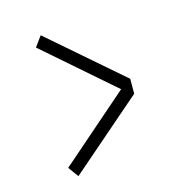

<svg xmlns="http://www.w3.org/2000/svg" viewBox="-86 -621 722 720"><g transform="rotate(-15 275.0 -261.5)"><path d="M132.5 12 103.5 -28 371.5 -261.5 103.5 -495 132.5 -535 414.5 -290.5V-232.5Z"/></g></svg>

Font: Trispace SemiCondensed ExtraLight
Style: Regular
Weight: 200
Width: 4
Designer: Tyler Finck
Foundry: Etcetera Type Company
Version: Version 1.210; ttfautohint (v1.8.3)